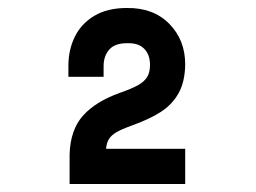

<svg xmlns="http://www.w3.org/2000/svg" viewBox="-20 -806 640 480"><path d="M151 -614V-642Q151 -681.4 167 -714.1Q183 -746.8 215.7 -766.4Q248.4 -786 297 -786Q363.2 -787 403.1 -746.6Q443 -706.2 443 -645Q442.4 -601.6 426.5 -573.1Q410.6 -544.6 382 -526.2Q353.4 -507.8 307 -491.2Q282.4 -482.4 269.9 -474.7Q257.4 -467 251.9 -457.7Q246.4 -448.4 245.2 -434H443V-346H154V-420.6Q156 -481.8 187.7 -517.1Q219.4 -552.4 280 -574Q309.6 -584.4 325 -593Q340.4 -601.6 347.7 -613.2Q355 -624.8 355 -643.8Q355 -669.6 340.3 -684.3Q325.6 -699 297.6 -698Q267 -698 253 -681.9Q239 -665.8 239 -640.8V-614Z"/></svg>

Font: Fliege Mono Thin
Style: Regular
Weight: 100
Version: Version 0.020;Glyphs 3.3 (3306)